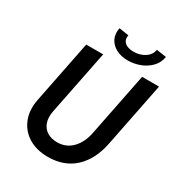

<svg xmlns="http://www.w3.org/2000/svg" viewBox="-211 -1051 1117 1199"><g transform="rotate(30 347.5 -452.0)"><path d="M312 7.8Q230.5 7.8 172.6 -27.6Q114.7 -63 89.4 -126Q64 -189 80.6 -271.5L169.9 -719.7H292L199.2 -254.9Q189.9 -206.1 202.4 -171.4Q214.8 -136.7 244.9 -118.4Q274.9 -100.1 316.4 -100.1Q380.9 -100.1 424.1 -144.5Q467.3 -189 481.9 -263.7L572.8 -719.7H694.8L602.5 -256.3Q578.1 -131.8 503.9 -62Q429.7 7.8 312 7.8ZM443.4 -763.2Q395 -763.2 358.9 -782.2Q322.8 -801.3 306.4 -834.7Q290 -868.2 298.8 -912.1L368.7 -901.4Q363.8 -876 373.8 -859.6Q383.8 -843.3 403.8 -835.9Q423.8 -828.6 447.8 -828.6Q492.2 -828.6 526.9 -850.8Q561.5 -873 568.8 -912.1L639.6 -901.4Q631.8 -856 601.3 -825.2Q570.8 -794.4 528.8 -778.8Q486.8 -763.2 443.4 -763.2Z"/></g></svg>

Font: Reddit Sans SemiBold
Style: Italic
Weight: 600
Italic angle: -11.25°
Designer: Stephen Hutchings
Version: Version 1.013